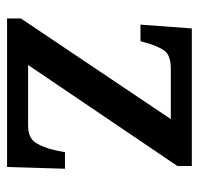

<svg xmlns="http://www.w3.org/2000/svg" viewBox="-30 -546 576 557"><g transform="rotate(90 258.5 -268.0)"><path d="M34 0V-40L326 -475H180Q141 -475 127.5 -456.5Q114 -438 103 -398L100 -387H52L63 -536H462V-494L169 -61H344Q381 -61 395 -83.5Q409 -106 417 -142L422 -168H470L465 0Z"/></g></svg>

Font: Noto Rashi Hebrew Medium
Style: Regular
Weight: 500
Version: Version 1.006